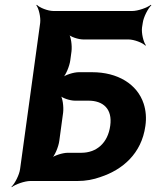

<svg xmlns="http://www.w3.org/2000/svg" viewBox="-20 -757 653 803"><path d="M574 -642 577 -661C580 -685 599 -722 613 -735L611 -737C596 -725 557 -711 533 -711H204C180 -711 145 -725 134 -737L132 -735C142 -722 151 -685 148 -661L64 -50C61 -26 42 11 28 24L29 26C44 14 83 0 107 0H304C339 0 371 -6 401 -17C492 -47 572 -114 588 -230C593 -264 590 -295 581 -323C554 -406 471 -455 366 -455H309C289 -455 252 -444 238 -431L240 -429C255 -441 271 -481 274 -505L279 -542C282 -566 277 -606 266 -618L263 -616C273 -603 308 -592 328 -592H517C541 -592 577 -578 588 -566L590 -568C580 -581 571 -618 574 -642ZM441 -231C431 -158 383 -118 320 -118H263C243 -118 206 -107 192 -94L194 -92C209 -104 225 -144 228 -168L244 -286C247 -310 242 -350 231 -362L228 -360C238 -347 273 -336 293 -336H350C411 -336 451 -302 441 -231Z"/></svg>

Font: Asimov
Style: EdgeNarIt
Weight: 500
Designer: Google
Version: Version 2.000980: 2014